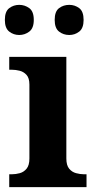

<svg xmlns="http://www.w3.org/2000/svg" viewBox="-21 -770 393 790"><path d="M17 0V-53H29Q44 -53 60.5 -57.5Q77 -62 88.5 -76Q100 -90 100 -118V-422Q100 -449 88 -462Q76 -475 59.5 -479Q43 -483 29 -483H17V-536H252V-118Q252 -90 263.5 -76Q275 -62 292 -57.5Q309 -53 323 -53H335V0ZM264 -626Q240 -626 222 -640Q204 -654 204 -688Q204 -723 222 -736.5Q240 -750 264 -750Q287 -750 305 -736.5Q323 -723 323 -688Q323 -654 305 -640Q287 -626 264 -626ZM58 -626Q35 -626 17 -640Q-1 -654 -1 -688Q-1 -723 17 -736.5Q35 -750 58 -750Q81 -750 99.5 -736.5Q118 -723 118 -688Q118 -654 99.5 -640Q81 -626 58 -626Z"/></svg>

Font: Noto Serif Tamil
Style: Bold
Weight: 700
Designer: Indian Type Foundry, Tom Grace, and the Monotype Design Team
Foundry: Monotype Imaging Inc.
Version: Version 2.003